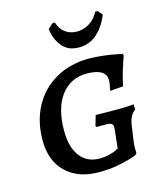

<svg xmlns="http://www.w3.org/2000/svg" viewBox="-108 -791 757 883"><g transform="rotate(-15 270.5 -350.0)"><path d="M41 -199Q41 -290 79 -360Q117 -430 186 -469Q255 -508 345 -508Q374 -508 408.5 -504Q443 -500 467.5 -495Q492 -490 499 -489L503 -481Q501 -476 495 -459Q489 -442 479.5 -410.5Q470 -379 463 -344L400 -339Q401 -344 404.5 -360.5Q408 -377 408 -387Q408 -444 316 -444Q239 -444 193.5 -384Q148 -324 148 -216Q148 -138 181 -94.5Q214 -51 274 -51Q298 -51 318 -56Q338 -61 350 -66.5Q362 -72 365 -74L374 -156Q375 -162 375 -172Q375 -185 368 -190Q361 -195 342 -195H296L293 -200L307 -249L414 -248Q440 -248 464 -249.5Q488 -251 488 -252L489 -226Q462 -209 455 -160Q451 -137 446.5 -103Q442 -69 442 -57L443 -32L436 -24Q436 -23 410 -14.5Q384 -6 344 1.5Q304 9 255 9Q156 9 98.5 -46.5Q41 -102 41 -199ZM428 -709 440 -708 458 -687Q439 -637 402.5 -603Q366 -569 315 -569Q263 -569 235 -603Q207 -637 201 -687L224 -708L236 -709Q245 -677 268.5 -659.5Q292 -642 324 -642Q356 -642 384 -659.5Q412 -677 428 -709Z"/></g></svg>

Font: Alegreya SC Medium
Style: Italic
Weight: 500
Italic angle: -7°
Designer: Juan Pablo del Peral
Foundry: Huerta Tipografica
Version: Version 2.007; ttfautohint (v1.6)